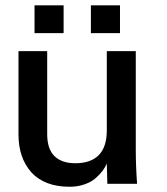

<svg xmlns="http://www.w3.org/2000/svg" viewBox="-20 -694 629 725"><path d="M243.2 11.2Q148.9 11.2 99.1 -42.5Q49.8 -97.2 49.8 -186.5V-501H158.2V-187.5Q158.2 -131.8 185.5 -104.7Q212.9 -77.6 264.2 -77.6Q323.2 -77.6 353.3 -108.6Q383.3 -139.6 383.3 -201.7V-501H492.7V-130.9Q492.7 -99.6 493.9 -66.9Q495.1 -34.2 497.6 0H385.3L383.3 -76.2Q377.4 -62.5 367.2 -48.8Q356.9 -35.2 340.3 -20.5Q323.7 -6.3 298.3 2.4Q272.9 11.2 243.2 11.2ZM323.2 -568.8V-673.8H433.1V-568.8ZM110.4 -568.8V-673.8H220.2V-568.8Z"/></svg>

Font: Ride Light
Style: Bold
Weight: 600
Version: Version 3.000